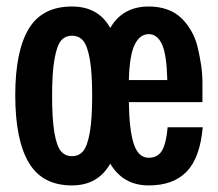

<svg xmlns="http://www.w3.org/2000/svg" viewBox="-20 -560 670 590"><path d="M201.2 9.8Q109.9 9.8 68.4 -60.3Q26.9 -130.4 26.9 -267.1Q26.9 -402.3 68.1 -471.2Q109.4 -540 201.2 -540Q282.2 -540 318.8 -474.1Q356.9 -540 437 -540Q468.8 -540 494.1 -530.8Q519.5 -521.5 536.6 -505.1Q553.7 -488.8 566.9 -466.3Q580.1 -443.8 586.7 -417.5Q593.3 -391.1 597.7 -362.3Q602.1 -333.5 602.1 -304.2Q602.1 -274.9 602.1 -246.1H376Q377 -161.6 390.9 -118.4Q404.8 -75.2 437 -75.2Q465.3 -75.2 478.3 -98.1Q491.2 -121.1 495.1 -168.9H603Q594.7 -75.2 553.7 -32.7Q512.7 9.8 437 9.8Q358.4 9.8 318.8 -57.1Q280.8 9.8 201.2 9.8ZM140.1 -265.1Q140.1 -193.4 147.2 -152.1Q154.3 -110.8 167.2 -95.5Q180.2 -80.1 201.2 -80.1Q222.7 -80.1 235.6 -95.7Q248.5 -111.3 255.9 -152.6Q263.2 -193.8 263.2 -265.1Q263.2 -337.4 255.9 -378.4Q248.5 -419.4 235.6 -434.8Q222.7 -450.2 201.2 -450.2Q180.2 -450.2 167.5 -435.1Q154.8 -419.9 147.5 -378.7Q140.1 -337.4 140.1 -265.1ZM376 -314H494.1Q492.2 -392.6 477.8 -423.8Q463.4 -455.1 437 -455.1Q409.7 -455.1 393.8 -422.6Q377.9 -390.1 376 -314Z"/></svg>

Font: Lumene Sans Condensed
Style: Bold
Weight: 600
Width: 3
Designer: Deni Anggara
Version: Version 1.003;Glyphs 3.1.2 (3151)